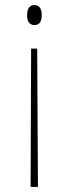

<svg xmlns="http://www.w3.org/2000/svg" viewBox="-20 -563 273 759"><path d="M116 -543C101 -543 87 -533 87 -503C87 -473 101 -464 116 -464C132 -464 145 -473 145 -503C145 -533 132 -543 116 -543ZM127 -371H103L101 176H130Z"/></svg>

Font: Noto Serif Hebrew Condensed Thin
Style: Regular
Weight: 100
Width: 3
Designer: Monotype Design Team
Foundry: Monotype Imaging Inc.
Version: Version 2.004